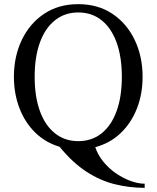

<svg xmlns="http://www.w3.org/2000/svg" viewBox="-20 -700 754 925"><path d="M677 205Q604 205 533 187.5Q462 170 395.5 126.5Q329 83 267 7Q199 -13 149.5 -61.5Q100 -110 73.5 -179.5Q47 -249 47 -330Q47 -428 85 -507.5Q123 -587 192.5 -633.5Q262 -680 357 -680Q452 -680 521.5 -633.5Q591 -587 629 -507.5Q667 -428 667 -330Q667 -247 639.5 -177Q612 -107 561 -58.5Q510 -10 439 9Q451 46 477.5 78.5Q504 111 538 134.5Q572 158 608.5 171.5Q645 185 677 185ZM357 -20Q423 -20 470 -58Q517 -96 542 -165.5Q567 -235 567 -330Q567 -425 542 -494.5Q517 -564 470 -602Q423 -640 357 -640Q292 -640 244.5 -602Q197 -564 172 -494.5Q147 -425 147 -330Q147 -235 172 -165.5Q197 -96 244.5 -58Q292 -20 357 -20Z"/></svg>

Font: El Messiri
Style: Regular
Weight: 400
Designer: Mohamed Gaber
Foundry: Kief Type Foundry
Version: Version 2.020